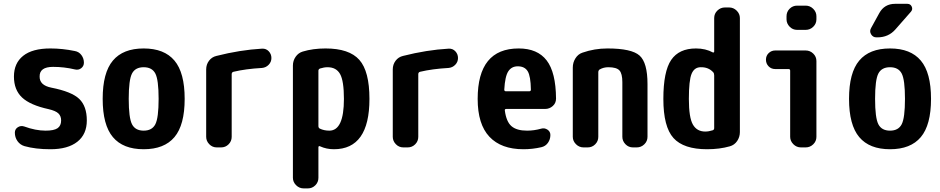

<svg xmlns="http://www.w3.org/2000/svg" viewBox="-20 -790 5040 1029"><path d="M254.9 -320.3Q364.3 -298.8 404.8 -259.8Q445.3 -220.7 445.3 -144.5Q445.3 -70.3 394.5 -30.3Q343.8 9.8 250 9.8Q169.9 9.8 111.3 -6.8Q87.9 -13.7 73.7 -33.7Q59.6 -53.7 59.6 -79.1Q59.6 -97.7 75.2 -107.9Q90.8 -118.2 109.4 -112.3Q170.9 -89.8 224.6 -89.8Q269.5 -89.8 288.6 -103Q307.6 -116.2 307.6 -144.5Q307.6 -168 293 -182.1Q278.3 -196.3 240.2 -205.1Q141.6 -226.6 98.1 -267.6Q54.7 -308.6 54.7 -379.9Q54.7 -451.2 104 -490.7Q153.3 -530.3 250 -530.3Q314.5 -530.3 380.9 -516.6Q403.3 -512.7 416.5 -494.6Q429.7 -476.6 429.7 -454.1Q429.7 -435.5 415 -424.3Q400.4 -413.1 380.9 -418Q324.2 -431.6 264.6 -431.6Q191.4 -431.6 192.4 -379.9Q191.4 -333 254.9 -320.3Z M687.5 -124Q705.1 -89.8 750 -89.8Q794.9 -89.8 812.5 -124Q830.1 -158.2 830.1 -260.3Q830.1 -362.3 812.5 -396Q794.9 -429.7 750 -429.7Q705.1 -429.7 687.5 -396Q669.9 -362.3 669.9 -260.3Q669.9 -158.2 687.5 -124ZM585 -465.3Q639.6 -530.3 750 -530.3Q860.4 -530.3 915 -465.3Q969.7 -400.4 969.7 -260.3Q969.7 -120.1 915 -55.2Q860.4 9.8 750 9.8Q639.6 9.8 585 -55.2Q530.3 -120.1 530.3 -260.3Q530.3 -400.4 585 -465.3Z M1384.8 -529.3Q1406.2 -530.3 1420.4 -515.1Q1434.6 -500 1434.6 -479Q1434.6 -458 1419.9 -442.9Q1405.3 -427.7 1383.8 -425.8Q1296.9 -420.9 1231.4 -405.3Q1222.7 -403.3 1221.7 -393.6V-56.6Q1221.7 -33.2 1205.1 -16.6Q1188.5 0 1165 0H1141.6Q1118.2 0 1101.6 -17.1Q1085 -34.2 1085 -56.6V-418Q1085 -444.3 1100.1 -464.4Q1115.2 -484.4 1139.6 -490.2Q1266.6 -522.5 1384.8 -529.3Z M1745.1 -89.8Q1823.2 -89.8 1823.2 -259.8Q1823.2 -356.4 1802.7 -393.1Q1782.2 -429.7 1735.4 -429.7Q1716.8 -429.7 1695.3 -422.9Q1687.5 -419.9 1686.5 -412.1V-114.3Q1686.5 -104.5 1694.3 -100.6Q1716.8 -89.8 1745.1 -89.8ZM1724.6 -530.3Q1851.6 -530.3 1905.8 -469.2Q1960 -408.2 1960 -259.8Q1960 9.8 1769.5 9.8Q1729.5 9.8 1695.3 -5.9Q1687.5 -9.8 1686.5 -1V163.1Q1686.5 186.5 1669.9 203.1Q1653.3 219.7 1629.9 219.7H1607.4Q1584 219.7 1566.9 202.6Q1549.8 185.5 1549.8 163.1V-438.5Q1549.8 -464.8 1564.5 -485.8Q1579.1 -506.8 1602.5 -513.7Q1657.2 -530.3 1724.6 -530.3Z M2384.8 -529.3Q2406.2 -530.3 2420.4 -515.1Q2434.6 -500 2434.6 -479Q2434.6 -458 2419.9 -442.9Q2405.3 -427.7 2383.8 -425.8Q2296.9 -420.9 2231.4 -405.3Q2222.7 -403.3 2221.7 -393.6V-56.6Q2221.7 -33.2 2205.1 -16.6Q2188.5 0 2165 0H2141.6Q2118.2 0 2101.6 -17.1Q2085 -34.2 2085 -56.6V-418Q2085 -444.3 2100.1 -464.4Q2115.2 -484.4 2139.6 -490.2Q2266.6 -522.5 2384.8 -529.3Z M2816.4 -300.8Q2825.2 -300.8 2825.2 -309.6Q2824.2 -381.8 2808.1 -408.2Q2792 -434.6 2754.9 -434.6Q2721.7 -434.6 2704.1 -407.7Q2686.5 -380.9 2682.6 -309.6Q2682.6 -300.8 2691.4 -300.8ZM2759.8 -530.3Q2860.4 -530.3 2909.7 -466.3Q2959 -402.3 2960 -261.7Q2960 -237.3 2942.4 -221.7Q2924.8 -206.1 2901.4 -206.1H2693.4Q2684.6 -206.1 2685.5 -198.2Q2693.4 -137.7 2721.2 -113.8Q2749 -89.8 2804.7 -89.8Q2842.8 -89.8 2880.9 -100.6Q2898.4 -105.5 2914.1 -95.2Q2929.7 -85 2929.7 -66.4Q2929.7 -43 2916.5 -24.4Q2903.3 -5.9 2880.9 -1Q2834 9.8 2785.2 9.8Q2666 9.8 2603 -57.1Q2540 -124 2540 -259.8Q2540 -530.3 2759.8 -530.3Z M3235.4 -530.3Q3365.2 -530.3 3407.7 -492.2Q3450.2 -454.1 3450.2 -339.8V-56.6Q3450.2 -33.2 3433.1 -16.6Q3416 0 3392.6 0H3372.1Q3348.6 0 3332 -17.1Q3315.4 -34.2 3315.4 -56.6V-349.6Q3315.4 -395.5 3299.8 -412.6Q3284.2 -429.7 3240.2 -429.7Q3214.8 -429.7 3194.3 -418Q3187.5 -414.1 3186.5 -404.3V-56.6Q3186.5 -33.2 3169.9 -16.6Q3153.3 0 3129.9 0H3107.4Q3084 0 3066.9 -17.1Q3049.8 -34.2 3049.8 -56.6V-427.7Q3049.8 -455.1 3064 -477.5Q3078.1 -500 3101.6 -507.8Q3166 -530.3 3235.4 -530.3Z M3807.6 -103.5V-385.7Q3807.6 -396.5 3802.7 -402.3Q3777.3 -430.7 3735.4 -429.7Q3701.2 -429.7 3686.5 -394.5Q3671.9 -359.4 3671.9 -259.8Q3671.9 -160.2 3693.4 -122.6Q3714.8 -85 3759.8 -85Q3778.3 -85 3799.8 -91.8Q3807.6 -94.7 3807.6 -103.5ZM3887.7 -750Q3911.1 -750 3928.2 -732.9Q3945.3 -715.8 3945.3 -693.4V-82Q3945.3 -55.7 3930.7 -34.2Q3916 -12.7 3891.6 -5.9Q3836.9 9.8 3769.5 9.8Q3643.6 9.8 3589.4 -50.3Q3535.2 -110.4 3535.2 -259.8Q3535.2 -407.2 3577.1 -468.8Q3619.1 -530.3 3710 -530.3Q3761.7 -530.3 3800.8 -508.8Q3802.7 -507.8 3805.2 -509.3Q3807.6 -510.7 3807.6 -513.7V-693.4Q3807.6 -716.8 3824.7 -733.4Q3841.8 -750 3865.2 -750Z M4297.9 -519.5Q4321.3 -519.5 4338.4 -502.9Q4355.5 -486.3 4355.5 -462.9V-56.6Q4355.5 -33.2 4338.4 -16.6Q4321.3 0 4297.9 0H4272.5Q4249 0 4231.9 -17.1Q4214.8 -34.2 4214.8 -56.6V-411.1Q4214.8 -419.9 4206.1 -419.9H4134.8Q4113.3 -419.9 4099.1 -434.6Q4085 -449.2 4085 -470.2Q4085 -491.2 4099.6 -505.4Q4114.3 -519.5 4134.8 -519.5ZM4297.9 -759.8Q4321.3 -759.8 4338.4 -742.7Q4355.5 -725.6 4355.5 -703.1V-686.5Q4355.5 -663.1 4338.4 -646.5Q4321.3 -629.9 4297.9 -629.9H4252Q4228.5 -629.9 4211.9 -647Q4195.3 -664.1 4195.3 -686.5V-703.1Q4195.3 -726.6 4211.9 -743.2Q4228.5 -759.8 4252 -759.8Z M4687.5 -124Q4705.1 -89.8 4750 -89.8Q4794.9 -89.8 4812.5 -124Q4830.1 -158.2 4830.1 -260.3Q4830.1 -362.3 4812.5 -396Q4794.9 -429.7 4750 -429.7Q4705.1 -429.7 4687.5 -396Q4669.9 -362.3 4669.9 -260.3Q4669.9 -158.2 4687.5 -124ZM4585 -465.3Q4639.6 -530.3 4750 -530.3Q4860.4 -530.3 4915 -465.3Q4969.7 -400.4 4969.7 -260.3Q4969.7 -120.1 4915 -55.2Q4860.4 9.8 4750 9.8Q4639.6 9.8 4585 -55.2Q4530.3 -120.1 4530.3 -260.3Q4530.3 -400.4 4585 -465.3ZM4777.3 -769.5H4842.8Q4859.4 -769.5 4866.2 -754.9Q4873 -740.2 4862.3 -727.5L4778.3 -631.8Q4741.2 -589.8 4682.6 -589.8H4676.8Q4658.2 -589.8 4648.4 -606.4Q4638.7 -623 4648.4 -639.6L4692.4 -719.7Q4719.7 -769.5 4777.3 -769.5Z"/></svg>

Font: Rounded Mgen+ 1mn bold
Style: Bold
Weight: 700
Designer: [Source Han Sans]
Ryoko NISHIZUKA  (kana & ideographs); Paul D. Hunt (Latin, Greek & Cyrillic); Wenlong ZHANG  (bopomofo
Version: Version 1.059.20150602